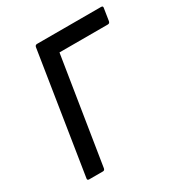

<svg xmlns="http://www.w3.org/2000/svg" viewBox="-157 -766 824 877"><g transform="rotate(-30 255.0 -327.5)"><path d="M61 0Q50 0 52 -10L152 -645Q154 -655 164 -655H501Q507 -655 509 -652.5Q511 -650 510 -645L500 -581Q498 -570 488 -570H233L144 -10Q142 0 133 0Z"/></g></svg>

Font: Sofia Sans Medium
Style: Italic
Weight: 500
Italic angle: -9°
Version: Version 4.101